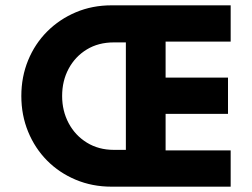

<svg xmlns="http://www.w3.org/2000/svg" viewBox="-20 -700 945 720"><path d="M398 0Q326 0 264 -26Q202 -52 156.5 -98Q111 -144 85.5 -206Q60 -268 60 -340Q60 -412 85.5 -474Q111 -536 157 -582Q203 -628 264.5 -654Q326 -680 398 -680H845V-544H601V-409H835V-273H601V-136H845V0ZM407 -138H452V-541H407Q349 -541 305.5 -514.5Q262 -488 237.5 -442.5Q213 -397 213 -340Q213 -284 237.5 -238Q262 -192 306 -165Q350 -138 407 -138Z"/></svg>

Font: Teachers
Style: Bold
Weight: 700
Designer: Alfredo Marco Pradil, Chank Diesel
Version: Version 1.001